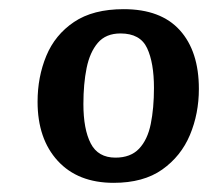

<svg xmlns="http://www.w3.org/2000/svg" viewBox="-20 -761 482 419"><path d="M228 -362Q150 -362 106 -410Q62 -458 62 -539Q62 -593 81 -639Q100 -685 141.5 -713Q183 -741 250 -741Q331 -741 372.5 -695Q414 -649 414 -567Q414 -513 394.5 -466.5Q375 -420 334 -391Q293 -362 228 -362ZM232 -417Q265 -417 283.5 -436.5Q302 -456 309 -490.5Q316 -525 316 -569Q316 -624 301 -656Q286 -688 243 -688Q211 -688 193.5 -667.5Q176 -647 169 -612.5Q162 -578 162 -534Q162 -479 178 -448Q194 -417 232 -417Z"/></svg>

Font: Literata 18pt SemiBold
Style: Italic
Weight: 600
Italic angle: -2°
Designer: Latin by Veronika Burian and Jose Scaglione. Greek by Irene Vlachou. Cyrillic by Vera Evstafieva
Foundry: TypeTogether
Version: Version 3.103;gftools[0.9.29]